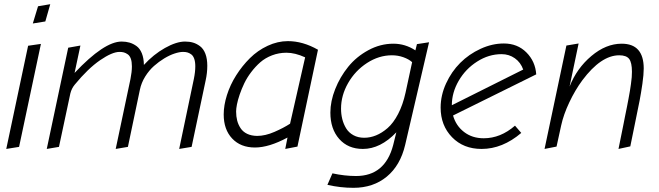

<svg xmlns="http://www.w3.org/2000/svg" viewBox="-20 -709 3138 914"><path d="M219.2 -689 161.1 -679.2 136.2 -597.2 195.8 -606.9ZM113.8 -491.2 9.8 0 70.8 -9.8 174.8 -500Z M335.9 -306.2Q398.9 -382.8 456.5 -422.4Q514.2 -461.9 548.8 -461.9Q560.5 -461.9 569.6 -459.5Q578.6 -457 588.1 -450.4Q597.7 -443.8 602.8 -429.4Q607.9 -415 607.9 -393.1Q607.9 -366.7 601.1 -333L530.8 0L588.9 -9.8L646 -282.2Q652.8 -314.9 671.1 -344.5Q689.5 -374 712.9 -394.8Q736.3 -415.5 762.2 -431.2Q788.1 -446.8 811.3 -454.3Q834.5 -461.9 851.1 -461.9Q862.8 -461.9 871.8 -459.5Q880.9 -457 890.1 -450.4Q899.4 -443.8 904.5 -429.4Q909.7 -415 909.7 -393.1Q909.7 -366.7 902.8 -333L833 0L892.1 -9.8L959 -326.2Q966.8 -361.8 966.8 -396Q966.8 -429.2 957.8 -452.9Q948.7 -476.6 932.6 -488.8Q916.5 -501 899.2 -506.1Q881.8 -511.2 860.8 -511.2Q819.8 -511.2 765.1 -480.5Q710.4 -449.7 665 -399.9Q664.6 -432.1 655.3 -455.1Q646 -478 630.1 -489.5Q614.3 -501 596.9 -506.1Q579.6 -511.2 559.1 -511.2Q475.6 -511.2 335 -361.8L362.8 -492.2L304.7 -481.9L202.6 0L260.7 -9.8L314.9 -264.2Q320.8 -288.1 335.9 -306.2Z M1493.7 -472.2Q1421.9 -513.2 1350.6 -513.2Q1301.8 -513.2 1254.2 -491Q1206.5 -468.8 1169.7 -432.1Q1132.8 -395.5 1104.2 -350.3Q1075.7 -305.2 1060.3 -256.3Q1044.9 -207.5 1044.9 -164.1Q1044.9 -92.3 1085.2 -49.6Q1125.5 -6.8 1193.8 -6.8Q1260.7 -6.8 1348.6 -54.2L1337.9 0L1396 -11.2ZM1203.6 -62Q1176.3 -62.5 1156.5 -72Q1136.7 -81.5 1125.5 -98.4Q1114.3 -115.2 1109.1 -135Q1104 -154.8 1104 -178.2Q1104 -191.4 1107.9 -211.7Q1111.8 -231.9 1120.8 -258.5Q1129.9 -285.2 1142.8 -312.3Q1155.8 -339.4 1175.8 -365.7Q1195.8 -392.1 1219.2 -412.6Q1242.7 -433.1 1275.1 -445.6Q1307.6 -458 1343.8 -458Q1384.8 -458 1432.6 -436L1360.8 -120.1Q1330.1 -100.1 1286.4 -81.1Q1242.7 -62 1203.6 -62Z M2022.5 -507.8 1964.8 -499 1957.5 -469.2Q1909.2 -501 1852.5 -501Q1790.5 -501 1733.4 -470Q1676.3 -439 1637.5 -390.9Q1598.6 -342.8 1575.7 -284.9Q1552.7 -227.1 1552.7 -172.9Q1552.7 -95.2 1594.7 -47.6Q1636.7 0 1707.5 0Q1791 0 1866.7 -79.1L1851.6 -18.1Q1813 128.9 1674.8 128.9Q1620.6 128.9 1562.5 116.2L1538.6 170.9Q1600.1 185.1 1662.6 185.1Q1756.8 185.1 1821.3 131.8Q1885.7 78.6 1908.7 -19ZM1941.9 -413.1 1910.6 -268.1Q1897.9 -210 1875.2 -166.5Q1852.5 -123 1825.2 -99.4Q1797.9 -75.7 1770 -64.5Q1742.2 -53.2 1713.9 -53.2Q1684.6 -53.2 1662.4 -65.4Q1640.1 -77.6 1627.7 -98.1Q1615.2 -118.7 1609.4 -142.1Q1603.5 -165.5 1603.5 -191.9Q1603.5 -254.9 1637.2 -313.7Q1670.9 -372.6 1727.3 -409.2Q1783.7 -445.8 1845.7 -445.8Q1874.5 -445.8 1900.4 -436.5Q1926.3 -427.2 1941.9 -413.1Z M2272.5 0Q2372.1 0 2461.4 -76.2L2431.6 -110.8Q2362.8 -50.8 2282.7 -50.8Q2228 -50.8 2189.2 -80.6Q2150.4 -110.4 2136.7 -159.2L2532.7 -355Q2528.3 -417 2485.8 -459.5Q2443.4 -502 2378.4 -502Q2322.8 -502 2267.6 -476.6Q2212.4 -451.2 2170.9 -409.7Q2129.4 -368.2 2103.5 -311.8Q2077.6 -255.4 2077.6 -196.8Q2077.6 -111.8 2131.8 -55.9Q2186 0 2272.5 0ZM2367.7 -451.2Q2403.3 -451.2 2430.9 -431.6Q2458.5 -412.1 2470.7 -377.9L2130.9 -208Q2130.9 -268.1 2163.6 -324.5Q2196.3 -380.9 2251.5 -416Q2306.6 -451.2 2367.7 -451.2Z M2734.4 -502 2676.3 -492.2 2572.3 0 2629.4 -11.2 2651.4 -111.8Q2662.6 -163.6 2690.2 -221.9Q2717.8 -280.3 2752.4 -327.1Q2841.3 -445.8 2927.7 -445.8Q2961.9 -445.8 2975.1 -428.5Q2988.3 -411.1 2988.3 -367.2Q2988.3 -355 2987.3 -341.1Q2986.3 -327.1 2983.6 -309.1Q2981 -291 2978.8 -277.1Q2976.6 -263.2 2971.9 -238.5Q2967.3 -213.9 2964.6 -200.4Q2961.9 -187 2955.8 -157Q2949.7 -127 2947.3 -113.8L2924.3 0L2980.5 -12.2L3001.5 -115.2Q3018.6 -197.3 3025.1 -231.7Q3031.7 -266.1 3038.1 -310.3Q3044.4 -354.5 3044.4 -382.8Q3044.4 -501 2939.5 -501Q2864.7 -501 2795.2 -442.4Q2725.6 -383.8 2691.4 -296.9Z"/></svg>

Font: Comic Neue Angular
Style: Italic
Weight: 400
Italic angle: -12°
Designer: Craig Rozynski
Foundry: Craig Rozynski
Version: Version 2.003